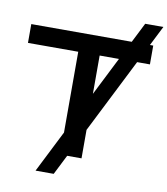

<svg xmlns="http://www.w3.org/2000/svg" viewBox="-103 -958 1016 1166"><g transform="rotate(10 404.5 -375.0)"><path d="M697 -872H809L308 122H196ZM326 -689H458V0H326ZM16 -750H768V-634H16Z"/></g></svg>

Font: Bounded
Style: Regular
Weight: 400
Designer: Vlad Churkin
Version: Version 1.0